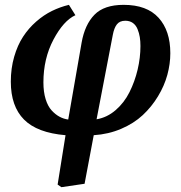

<svg xmlns="http://www.w3.org/2000/svg" viewBox="-20 -547 752 797"><path d="M687 -326.2Q687 -281.7 674.6 -236.1Q662.1 -190.4 635.7 -147Q609.4 -103.5 572.5 -69.1Q535.6 -34.7 482.9 -12.2Q430.2 10.3 369.1 14.2L331.1 215.8L234.9 230L219.2 219.2L252 14.2Q134.3 4.4 79.6 -50.8Q24.9 -106 24.9 -208Q24.9 -263.2 38.8 -311.3Q52.7 -359.4 75.7 -394.5Q98.6 -429.7 130.1 -457.3Q161.6 -484.9 195.6 -501.5Q229.5 -518.1 266.1 -526.9L293 -483.9Q243.7 -461.4 201.9 -382.6Q160.2 -303.7 160.2 -205.1Q160.2 -165.5 169.4 -135.5Q178.7 -105.5 194.6 -88.4Q210.4 -71.3 227.5 -62.3Q244.6 -53.2 263.2 -50.8L318.8 -370.1Q332 -444.8 372.1 -485.8Q412.1 -526.9 493.2 -526.9Q589.8 -526.9 638.4 -473.1Q687 -419.4 687 -326.2ZM380.9 -51.8Q424.3 -59.1 460 -89.8Q495.6 -120.6 517.6 -164.6Q539.6 -208.5 551.3 -258.1Q563 -307.6 563 -356Q563 -376 560.3 -392.8Q557.6 -409.7 551 -426Q544.4 -442.4 531.5 -451.7Q518.6 -460.9 500 -460.9Q477.1 -460.9 465.3 -446Q453.6 -431.2 448.2 -401.9Z"/></svg>

Font: Literata Book
Style: Bold Italic
Weight: 700
Italic angle: -3°
Designer: Latin by Veronika Burian and Jose Scaglione. Greek by Irene Vlachou. Cyrillic by Vera Evstafieva
Foundry: TypeTogether
Version: Version 1.003;PS 001.003;hotconv 1.0.88;makeotf.lib2.5.64775